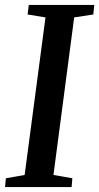

<svg xmlns="http://www.w3.org/2000/svg" viewBox="-24 -763 404 783"><path d="M-3.5 0 0 -36 76.5 -49.5 161.5 -692 88.5 -704 93.5 -743H360.5L356.5 -704L278.5 -692L194 -49.5L271 -36L268 0Z"/></svg>

Font: Merriweather 48pt Medium
Style: Italic
Weight: 500
Italic angle: -7.8°
Version: Version 2.101